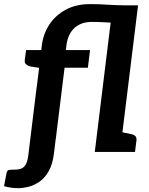

<svg xmlns="http://www.w3.org/2000/svg" viewBox="-70 -759 745 959"><path d="M73.6 0 125.4 -420.2 83 -426.7Q69 -430.3 60.5 -437.3Q52 -444.3 53.6 -458.3L60.3 -509H136.3L138.7 -530.8Q145.7 -589.3 176.3 -636Q206.9 -682.8 258.6 -710.7Q310.3 -738.5 380.7 -738.5Q426.7 -738.5 467.1 -735.5Q487.8 -734.5 508 -733.5Q528.2 -732.5 548.5 -732.5H619.6L529.4 0H403.4L482.7 -646.2Q469.7 -647.2 457.1 -647.4Q444.4 -647.6 431.6 -648.6Q419.1 -649.6 408.5 -649.6Q398 -649.6 389.5 -649.6Q334.4 -649.6 301.4 -618.9Q268.5 -588.2 261.6 -530.8L259.2 -509H379.8L368.9 -420.6H252.5L208.6 -64.9ZM20.9 180.9Q0.5 180.9 -17.7 177.9Q-35.9 174.9 -49.9 170.9L-37.5 106.8Q-34.6 92.6 -27.4 90.4Q-20.2 88.2 4.6 88.2Q25.6 88.2 38.9 81.8Q52.3 75.4 60.4 59.2Q68.4 42.9 71.9 12.6L112.9 -322.8H239.9L199.4 7.7Q192.7 62.3 173 96.5Q153.3 130.7 126.4 149Q99.5 167.3 71.7 174.1Q44 180.9 20.9 180.9ZM505.1 0 530.3 -100.8 586.2 -88.8Q599.7 -86.1 606.4 -78.8Q613.1 -71.6 611.6 -58.1L604.3 0Z"/></svg>

Font: Aleo
Style: Italic
Weight: 400
Italic angle: -7°
Designer: Alessio Laiso
Foundry: Alessio Laiso
Version: Version 2.001;gftools[0.9.29]